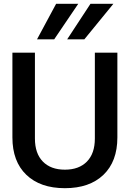

<svg xmlns="http://www.w3.org/2000/svg" viewBox="-20 -976 680 1006"><path d="M45 -256V-700H163V-250Q163 -172 204.5 -129.5Q246 -87 320 -87Q394 -87 435.5 -129.5Q477 -172 477 -250V-700H595V-256Q595 -130 522 -60Q449 10 320 10Q191 10 118 -60Q45 -130 45 -256ZM274 -956H390L264 -770H174ZM454 -956H574L422 -770H332Z"/></svg>

Font: Niramit SemiBold
Style: Regular
Weight: 600
Designer: Katatrad Aksorn Co.,Ltd.
Foundry: Cadson Demak Co.,Ltd.
Version: Version 1.001; ttfautohint (v1.6)